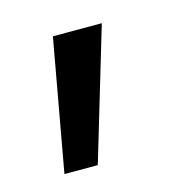

<svg xmlns="http://www.w3.org/2000/svg" viewBox="-52 -151 323 337"><g transform="rotate(-15 110.0 17.5)"><path d="M27.3 137.2 70.3 -101.6H159.2L87.9 137.2Z"/></g></svg>

Font: Inter Khmer Looped
Style: Regular
Weight: 400
Designer: Rasmus Andersson, Sovichet Tep
Foundry: Anagata Design
Version: Version 1.000